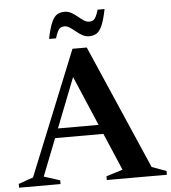

<svg xmlns="http://www.w3.org/2000/svg" viewBox="-69 -938 884 992"><g transform="rotate(-5 373.0 -442.5)"><path d="M170 -239V-287.5H512V-239ZM681 -47 756 -19.5V0H444.5V-19.5L530 -46L305 -574L330 -577.5L121.5 -46L204.5 -19.5V0H-10.5V-19.5L66 -46.5L327 -691H401ZM510 -881Q499 -826 486.5 -797.2Q474 -768.5 457.8 -758.2Q441.5 -748 419.5 -748Q400 -748 383.5 -757.2Q367 -766.5 352 -779Q337 -791.5 323 -800.8Q309 -810 295 -810Q284 -810 275.8 -805.5Q267.5 -801 260.8 -788.5Q254 -776 247 -752H211Q222 -807 234.5 -835.8Q247 -864.5 263.2 -874.8Q279.5 -885 302 -885Q321 -885 337.5 -875.8Q354 -866.5 369 -854Q384 -841.5 398 -832.2Q412 -823 425.5 -823Q437 -823 445.2 -827.5Q453.5 -832 460.2 -844.8Q467 -857.5 474 -881Z"/></g></svg>

Font: Newsreader 36pt SemiBold
Style: Regular
Weight: 600
Designer: Hugues Gentile
Foundry: Production Type
Version: Version 1.003